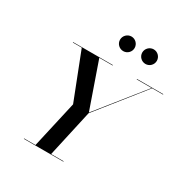

<svg xmlns="http://www.w3.org/2000/svg" viewBox="-218 -1157 1274 1328"><g transform="rotate(30 419.5 -493.0)"><path d="M569 -927C569 -895 595.5 -869 627.5 -869C659.5 -869 685.5 -895 685.5 -927C685.5 -959 659.5 -985.5 627.5 -985.5C595.5 -985.5 569 -959 569 -927ZM391.5 -927C391.5 -895 418 -869 450 -869C482 -869 508 -895 508 -927C508 -959 482 -985.5 450 -985.5C418 -985.5 391.5 -959 391.5 -927ZM158.5 -3.5V0H474V-3.5H374.5L457.5 -377L752 -746.5H839V-750H629V-746.5H748L457 -382.5L330 -746.5H436.5V-750H119V-746.5H190L334 -377L249.5 -3.5Z"/></g></svg>

Font: Bodoni* 48pt Medium
Style: Italic
Weight: 500
Italic angle: -13°
Version: Version 2.3